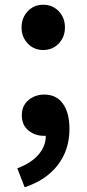

<svg xmlns="http://www.w3.org/2000/svg" viewBox="-20 -577 365 810"><path d="M162 -366Q123 -366 97 -393.5Q71 -421 71 -461Q71 -502 97 -529.5Q123 -557 162 -557Q202 -557 228 -529.5Q254 -502 254 -461Q254 -421 228 -393.5Q202 -366 162 -366ZM84 213 53 133Q112 111 143 74.5Q174 38 173 -4Q171 -4 168.5 -4Q166 -4 164 -4Q128 -4 100 -26.5Q72 -49 72 -91Q72 -131 100 -154.5Q128 -178 167 -178Q218 -178 245.5 -139.5Q273 -101 273 -33Q273 55 224 119Q175 183 84 213Z"/></svg>

Font: Chiron Sans HK TT
Style: Bold
Weight: 700
Designer: Ryoko NISHIZUKA 西塚涼子 (kana, bopomofo & ideographs); Paul D. Hunt (Latin, Greek & Cyrillic); Sandoll Communications 산돌커뮤니
Foundry: Adobe
Version: Version 2.022;hotconv 1.0.109;makeotfexe 2.5.65596